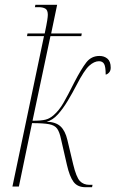

<svg xmlns="http://www.w3.org/2000/svg" viewBox="-20 -780 483 803"><path d="M338 3Q304 3 287.5 -19.5Q271 -42 260 -90L235 -199Q229 -228 219 -242Q209 -256 185.5 -260.5Q162 -265 114 -265L59 0H32L164 -629H93L95 -640H167Q175 -678 177.5 -694.5Q180 -711 180 -718Q180 -738 169.5 -744Q159 -750 142 -750H126L128 -760H219L194 -640H322L320 -629H191L116 -275Q152 -275 170 -279.5Q188 -284 204 -298Q227 -318 245 -349Q263 -380 291 -436Q320 -492 341 -519Q362 -546 396 -546Q416 -546 429.5 -534.5Q443 -523 443 -497Q443 -484 436 -476.5Q429 -469 422 -468Q422 -501 415.5 -512.5Q409 -524 394 -524Q374 -524 353 -505Q332 -486 300 -424Q284 -393 264 -359.5Q244 -326 222 -301.5Q200 -277 175 -271Q213 -270 233 -251.5Q253 -233 262 -194L286 -93Q299 -39 314 -23Q329 -7 354 -7H367L365 3Z"/></svg>

Font: Noto Serif Display ExtraCondensed Thin
Style: Italic
Weight: 100
Width: 2
Italic angle: -12°
Designer: Monotype Design Team
Foundry: Monotype Imaging Inc.
Version: Version 2.009